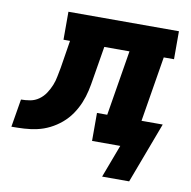

<svg xmlns="http://www.w3.org/2000/svg" viewBox="-132 -595 807 811"><g transform="rotate(10 272.0 -189.5)"><path d="M358 141 411 0H290V-120H334L380 -400H272L249 -261Q245 -234 239 -207Q233 -180 222 -153.5Q211 -127 194.5 -103Q178 -79 155.5 -60Q133 -41 107 -28Q81 -15 53.5 -9Q26 -3 -1.5 -1.5Q-29 0 -56 0L-36 -120Q-17 -120 3 -123.5Q23 -127 40 -139Q57 -151 68.5 -168.5Q80 -186 87.5 -204.5Q95 -223 98.5 -242.5Q102 -262 106 -281L125 -400H97V-520H571V-400H527L481 -120H572L474 141Z"/></g></svg>

Font: Iosevka Etoile Heavy Oblique
Style: Regular
Weight: 900
Italic angle: -9°
Designer: Belleve Invis
Foundry: Belleve Invis
Version: Version 15.5.2; ttfautohint (v1.8.4)